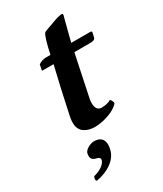

<svg xmlns="http://www.w3.org/2000/svg" viewBox="-211 -669 854 1006"><g transform="rotate(-30 216.5 -165.5)"><path d="M151.9 71.8Q209.5 71.8 210 124Q210 136.2 207 149.9Q193.8 211.4 117.2 243.7Q91.8 253.9 64 258.8Q53.7 250 64 231Q118.2 216.8 136.2 187Q139.2 182.1 140.1 178.2Q144 161.1 120.6 155.8Q120.6 155.8 116.2 154.8Q85 147.5 92.8 109.9Q96.7 91.8 126.5 78.1Q140.6 72.3 151.9 71.8ZM155.3 -434.1H183.1Q204.6 -534.7 218.8 -549.8Q223.6 -554.7 267.1 -568.8Q272.9 -570.8 276.4 -572.3Q320.3 -589.4 340.8 -589.8Q347.7 -589.8 346.7 -583Q346.7 -581.5 346.7 -581.1Q346.2 -579.1 317.4 -467.8L309.1 -434.1H426.3Q432.6 -432.6 433.1 -428.2L426.3 -397Q422.4 -384.8 399.4 -383.8H298.8Q286.1 -325.2 263.2 -213.9Q249.5 -147.9 245.1 -127Q236.8 -64.5 274.9 -60.1Q313.5 -60.5 335 -74.2Q349.1 -58.1 346.7 -45.9Q314.5 -11.2 245.1 4.4Q220.2 9.8 198.7 9.8Q151.4 9.8 124 -15.6Q123 -17.1 122.1 -18.1Q98.1 -44.4 110.4 -105Q141.6 -252.9 172.9 -383.8H107.4Q103 -383.8 103.5 -387.7Q104 -389.2 104 -390.1L109.9 -418.9Q130.9 -433.6 155.3 -434.1Z"/></g></svg>

Font: Linux Libertine Slanted O
Style: Bold Slanted
Weight: 700
Designer: Philipp H. Poll
Foundry: Philipp H. Poll
Version: Version 5.0.0